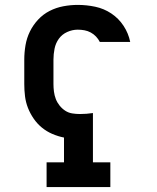

<svg xmlns="http://www.w3.org/2000/svg" viewBox="-20 -763 640 783"><path d="M170 0V-101H241V-202Q216 -207 193 -217Q170 -227 151 -242.5Q132 -258 117.5 -279Q103 -300 94 -323Q85 -346 82 -370.5Q79 -395 79 -420V-520Q79 -549 84 -578.5Q89 -608 102 -634.5Q115 -661 135.5 -683Q156 -705 182.5 -718.5Q209 -732 238.5 -737.5Q268 -743 297 -743Q333 -743 368.5 -735.5Q404 -728 434 -708Q464 -688 484 -657.5Q504 -627 511 -592H387Q381 -604 371.5 -614Q362 -624 350 -630.5Q338 -637 324.5 -639.5Q311 -642 297 -642Q275 -642 254 -632.5Q233 -623 220 -605Q207 -587 202.5 -564.5Q198 -542 198 -520V-420Q198 -405 200 -389.5Q202 -374 207.5 -359.5Q213 -345 223 -332.5Q233 -320 246 -311.5Q259 -303 274.5 -300.5Q290 -298 306 -298Q319 -298 332.5 -299Q346 -300 359 -302V-101H430V0Z"/></svg>

Font: Iosevka HT Extended
Style: Bold
Weight: 700
Width: 7
Monospace: yes
Designer: Belleve Invis
Foundry: Belleve Invis
Version: Version 32.3.0; ttfautohint (v1.8.4)